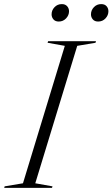

<svg xmlns="http://www.w3.org/2000/svg" viewBox="-62 -916 548 936"><path d="M254 -692.5 170 -707.5 172.5 -715H406L403.5 -707.5L314.5 -692.5L110 -22.5L194 -7.5L191.5 0H-41.5L-39.5 -7.5L50 -22.5ZM224.5 -811Q207.5 -811 198.5 -821.5Q189.5 -832 189.5 -846Q189.5 -866 203.8 -881Q218 -896 239.5 -896Q256 -896 265.2 -885.8Q274.5 -875.5 274.5 -861Q274.5 -841.5 260 -826.2Q245.5 -811 224.5 -811ZM416.5 -811Q399.5 -811 390.5 -821.5Q381.5 -832 381.5 -846Q381.5 -866 395.8 -881Q410 -896 431.5 -896Q448.5 -896 457.5 -885.8Q466.5 -875.5 466.5 -861Q466.5 -841.5 452.2 -826.2Q438 -811 416.5 -811Z"/></svg>

Font: Newsreader Display Light
Style: Italic
Weight: 300
Italic angle: -17°
Designer: Hugues Gentile
Foundry: Production Type
Version: Version 1.001